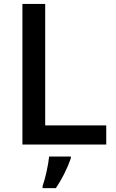

<svg xmlns="http://www.w3.org/2000/svg" viewBox="-20 -734 587 975"><path d="M93.8 0V-713.9H209.5V-97.2H519.5V0ZM229.5 61H339.8V69.8Q325.7 109.9 305.7 149.7Q285.6 189.5 263.7 221.2H196.3V210.4Q206.5 182.6 216.3 138.4Q226.1 94.2 229.5 61Z"/></svg>

Font: Viking Open Sans Light
Style: Bold
Weight: 600
Foundry: Ascender Corporation
Version: Version 2.001